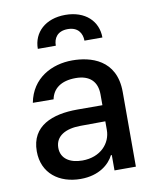

<svg xmlns="http://www.w3.org/2000/svg" viewBox="-87 -839 743 917"><g transform="rotate(-10 284.5 -380.0)"><path d="M230.1 12.1C320.3 12.1 371.1 -33.7 391.3 -74.6H395.6V0H499.3V-362.2C499.3 -521 374.3 -552.6 287.6 -552.6C188.9 -552.6 89.5 -502.5 67.5 -385.7L168 -384.9C177.9 -435 217.7 -466.6 289.1 -466.6C357.6 -466.6 392.8 -430.8 392.8 -369V-316.8L270.6 -317.1C150.6 -317.1 45.8 -278.1 45.8 -154.1C45.8 -46.9 126.4 12.1 230.1 12.1ZM135.7 -635.3H223C222.7 -670.8 241.5 -703.5 292.6 -703.5C341.6 -703.5 361.5 -671.9 361.9 -635.3H448.9C448.9 -714.8 389.2 -772.4 292.6 -772.4C196 -772.4 135.7 -714.8 135.7 -635.3ZM149.9 -152.7C149.9 -209.5 199.6 -237.6 273.1 -237.9L393.1 -238.6V-196.7C393.1 -132.1 341.6 -73.2 253.2 -73.2C193.2 -73.2 149.9 -100.1 149.9 -152.7Z"/></g></svg>

Font: Margiela Sans Medium
Style: Regular
Weight: 500
Designer: Stefan Endress, Andreas Faust
Version: Version 1.100;FEAKit 1.0